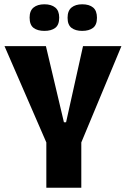

<svg xmlns="http://www.w3.org/2000/svg" viewBox="-20 -875 587 895"><path d="M196 0V-211L1 -660H194L278 -305H288L367 -660H546L359 -211V0ZM363 -731Q332 -731 313.5 -745Q295 -759 295 -792Q295 -825 313.5 -840Q332 -855 363 -855Q396 -855 414 -840Q432 -825 432 -792Q432 -759 413.5 -745Q395 -731 363 -731ZM187 -731Q155 -731 136.5 -745Q118 -759 118 -793Q118 -825 136.5 -840Q155 -855 187 -855Q219 -855 237.5 -840Q256 -825 256 -793Q256 -759 237.5 -745Q219 -731 187 -731Z"/></svg>

Font: Bricolage Grotesque 12pt Condensed ExtraBold
Style: Regular
Weight: 800
Width: 3
Designer: Mathieu Triay
Foundry: Atelier Triay
Version: Version 1.001; ttfautohint (v1.8.4.7-5d5b);gftools[0.9.33.de